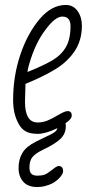

<svg xmlns="http://www.w3.org/2000/svg" viewBox="-20 -531 364 776"><path d="M270 -64Q270 -50 245 -33V-32Q246 -28 246 -21Q246 10 223.5 31Q201 52 154 74Q123 89 111 104Q99 119 99 146Q99 163 106.5 171Q114 179 131 179Q148 179 159.5 175Q171 171 187 158Q197 150 204.5 145Q212 140 217 140Q235 140 235 161Q235 171 223 185Q211 199 192 210Q161 225 131 225Q93 225 74 203.5Q55 182 55 148Q55 113 70.5 87Q86 61 126 41Q138 35 146.5 31Q155 27 161 24Q187 12 198 5Q209 -2 212 -13Q164 10 133 10Q101 10 83 -0.5Q65 -11 54 -33Q33 -72 33 -127Q33 -223 62 -309.5Q91 -396 141 -455Q189 -511 246 -511Q276 -511 293.5 -486.5Q311 -462 311 -427Q311 -366 279.5 -321Q248 -276 195 -246Q149 -219 83 -192L81 -120Q81 -36 132 -36Q153 -36 172.5 -44Q192 -52 215 -66Q242 -82 253 -82Q270 -82 270 -64ZM91 -240Q158 -267 193 -288Q228 -309 246.5 -341Q265 -373 265 -425Q265 -464 232 -464Q203 -464 164 -411Q123 -358 98 -272Q91 -248 91 -240Z"/></svg>

Font: Bad Script
Style: Regular
Weight: 400
Italic angle: -10°
Designer: Roman Shchyukin (Gaslight Type Foundry), Cyreal (Charset Expansion)
Foundry: Gaslight
Version: Version 2.000